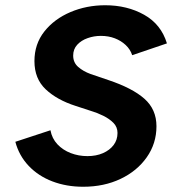

<svg xmlns="http://www.w3.org/2000/svg" viewBox="-20 -700 672 732"><path d="M296.9 12Q233.3 12 179.8 -8.4Q126.2 -28.8 89.4 -67.6Q52.6 -106.4 38.5 -159.4L172.4 -203.4Q178.1 -172.2 198.8 -150Q219.6 -127.9 249.7 -116.3Q279.8 -104.8 313.1 -104.8Q346.7 -104.8 372.5 -116.1Q398.3 -127.4 413.2 -147.1Q428 -166.9 428 -193.1Q428 -215.7 412.5 -231.5Q396.9 -247.2 374 -258.5Q351.1 -269.9 326.5 -277.2L268.7 -296.1Q197.2 -318.9 154.3 -359.4Q111.3 -399.9 111.3 -466.9Q111.3 -532.2 149.1 -580Q186.9 -627.7 248.5 -653.9Q310.1 -680 381 -680Q464.7 -680 529.5 -643.7Q594.3 -607.4 616.4 -534.6L484 -489.6Q476.7 -512 459.1 -528.4Q441.6 -544.8 417.6 -554Q393.6 -563.2 364.5 -563.2Q338.5 -563.2 314.3 -554.7Q290 -546.3 274.5 -529.5Q259 -512.7 259 -488.1Q259 -461.6 278 -444.9Q297 -428.2 325.4 -417.8L392.5 -395Q484.6 -364.3 530.5 -323.6Q576.5 -283 576.5 -218.7Q576.5 -152.9 539.5 -100.4Q502.6 -47.9 439.6 -18Q376.6 12 296.9 12Z"/></svg>

Font: Atkinson Hyperlegible Mono ExtraLight
Style: Italic
Weight: 200
Italic angle: -12°
Monospace: yes
Designer: Elliott Scott, Megan Eiswerth, Linus Boman, Theodore Petrosky, Letters from Sweden
Foundry: Applied Design Works, Letters from Sweden
Version: Version 2.001